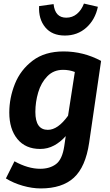

<svg xmlns="http://www.w3.org/2000/svg" viewBox="-20 -834 618 1075"><path d="M546 -493 479 -34Q459 101 393.5 161Q328 221 208 221Q160 221 107.5 206Q55 191 13 165L61 69Q137 111 205 111Q259 111 294 84.5Q329 58 340 -17L348 -72Q319 -39 283 -19.5Q247 0 205 0Q123 0 77.5 -55.5Q32 -111 32 -204Q32 -286 63.5 -364.5Q95 -443 163 -494.5Q231 -546 336 -546Q447 -546 546 -493ZM178 -207Q178 -107 248 -107Q304 -107 361 -186L399 -431Q368 -443 333 -443Q280 -443 245 -407Q210 -371 194 -317Q178 -263 178 -207ZM199 -800 280 -811Q288 -735 351 -735Q385 -735 410.5 -756Q436 -777 450 -814L528 -796Q513 -724 463.5 -679.5Q414 -635 343 -635Q271 -635 233 -681.5Q195 -728 199 -800Z"/></svg>

Font: Fira Sans SemiBold
Style: Italic
Weight: 600
Italic angle: -8°
Designer: bBox Type GmbH & Carrois Corporate GbR & Edenspiekermann AG
Foundry: bBox Type GmbH & Carrois Corporate GbR & Edenspiekermann AG
Version: Version 4.301